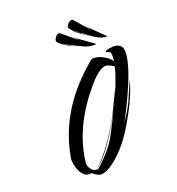

<svg xmlns="http://www.w3.org/2000/svg" viewBox="-216 -1044 1119 1212"><g transform="rotate(-30 343.0 -438.0)"><path d="M618 -708Q600 -714 580 -728.5Q560 -743 540 -762Q547 -757 554 -751Q561 -745 569 -740L543 -762Q534 -770 527.5 -778.5Q521 -787 509 -799Q502 -803 498 -809Q498 -809 498 -810Q498 -811 494 -815Q479 -830 465 -844.5Q451 -859 447 -875Q446 -883 454 -891.5Q462 -900 473 -905Q484 -910 493 -907Q496 -906 499 -902Q507 -890 518.5 -869.5Q530 -849 543 -828Q556 -807 567 -793Q563 -801 557 -812Q551 -823 546.5 -830.5Q542 -838 544 -836Q555 -817 574 -790Q593 -763 610.5 -739Q628 -715 635 -705Q631 -705 626.5 -706Q622 -707 618 -708ZM533 -699Q515 -702 492.5 -713Q470 -724 448 -740Q455 -735 463.5 -730.5Q472 -726 480 -722L451 -740Q441 -746 433 -753.5Q425 -761 411 -771Q404 -774 399 -779Q399 -780 399 -780.5Q399 -781 394 -785Q377 -796 360.5 -808.5Q344 -821 338 -836Q336 -844 342.5 -853.5Q349 -863 359 -870Q369 -877 378 -875Q381 -875 385 -871Q395 -860 410 -842Q425 -824 440.5 -805Q456 -786 469 -775Q464 -782 456.5 -791.5Q449 -801 443.5 -808Q438 -815 440 -813Q454 -796 477 -772.5Q500 -749 521 -728Q542 -707 550 -698Q546 -698 542 -698Q538 -698 533 -699ZM538 -765Q531 -770 525.5 -775Q520 -780 514 -786Q497 -801 489 -811Q481 -821 474 -828Q471 -830 465.5 -838Q460 -846 457 -852Q463 -844 474 -832.5Q485 -821 498 -809Q497 -806 501 -802Q510 -792 519 -783Q528 -774 538 -765ZM445 -742Q438 -746 431.5 -750Q425 -754 418 -759Q399 -771 389.5 -779.5Q380 -788 372 -794Q369 -795 362.5 -802.5Q356 -810 351 -815Q358 -808 371 -798.5Q384 -789 399 -779Q399 -776 403 -773Q413 -764 423.5 -756.5Q434 -749 445 -742ZM178 32Q158 32 144.5 21Q131 10 114 -8Q91 -6 75.5 -21Q60 -36 52.5 -61Q45 -86 45 -111Q45 -124 46.5 -136Q48 -148 52 -158Q160 -455 476 -630Q496 -631 519 -619.5Q542 -608 562 -589.5Q582 -571 592 -548Q596 -560 598.5 -570.5Q601 -581 602 -591Q604 -607 595.5 -612.5Q587 -618 580 -620.5Q573 -623 578 -628Q582 -631 587.5 -632Q593 -633 599 -633Q606 -633 612.5 -632.5Q619 -632 623 -632Q648 -632 668.5 -616.5Q689 -601 685 -570Q681 -539 663 -497.5Q645 -456 618 -411.5Q591 -367 561 -323Q531 -279 503 -242Q475 -205 455 -179Q469 -193 494.5 -221.5Q520 -250 541 -279Q547 -288 560.5 -308.5Q574 -329 588.5 -351Q603 -373 613 -388.5Q623 -404 622 -402Q600 -354 571 -309Q542 -264 513.5 -228Q485 -192 465.5 -169Q446 -146 443 -143Q398 -91 348 -51.5Q298 -12 253 10Q208 32 178 32ZM155 -6H156Q158 -6 162 -7Q166 -8 172 -12Q190 -22 220.5 -44Q251 -66 280 -91Q315 -121 358 -178Q401 -235 455 -311Q407 -244 352.5 -182Q298 -120 248.5 -75.5Q199 -31 164 -14Q184 -26 220 -56Q256 -86 301 -130.5Q346 -175 391 -230Q409 -252 430.5 -282Q452 -312 474.5 -343Q497 -374 516 -400L505 -383L543 -436L516 -400Q536 -432 552.5 -461.5Q569 -491 580 -518Q573 -524 564 -531Q555 -538 546 -544Q536 -550 523 -550Q489 -550 432 -509Q395 -481 350.5 -440.5Q306 -400 261.5 -347Q217 -294 179 -228Q141 -162 117 -82Q115 -74 115 -68Q115 -49 126.5 -30Q138 -11 154 -11Q157 -11 163 -13Q155 -8 155 -6ZM455 -311Q458 -315 463.5 -323.5Q469 -332 472.5 -337.5Q476 -343 473 -338Z"/></g></svg>

Font: Smooch
Style: Regular
Weight: 400
Designer: Robert E. Leuschke
Foundry: Robert E. Leuschke
Version: Version 1.010; ttfautohint (v1.8.3)